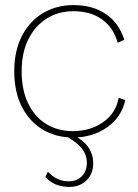

<svg xmlns="http://www.w3.org/2000/svg" viewBox="-20 -530 540 754"><path d="M269 -510Q344 -510 396 -474.5Q448 -439 468 -374L442 -362Q426 -421 381 -453.5Q336 -486 269 -486Q210 -486 164 -457.5Q118 -429 91.5 -376Q65 -323 65 -250Q65 -177 90.5 -124Q116 -71 161.5 -43Q207 -15 266 -15Q334 -15 384.5 -50Q435 -85 446 -146L472 -137Q457 -69 400 -29.5Q343 10 267 10Q200 10 148 -21Q96 -52 66 -110.5Q36 -169 36 -250Q36 -331 66.5 -389.5Q97 -448 149.5 -479Q202 -510 269 -510ZM226 -3 251 -8Q303 16 324.5 45Q346 74 346 111Q346 153 319.5 178.5Q293 204 252 204Q193 204 158 165L168 144Q202 182 250 182Q281 182 301 162.5Q321 143 321 109Q321 78 301 52.5Q281 27 226 -3Z"/></svg>

Font: Prodigy Sans ExtraLight
Style: Regular
Weight: 200
Designer: Wei Huang
Foundry: Wei Huang
Version: Version 1.003; ttfautohint (v1.8.3)